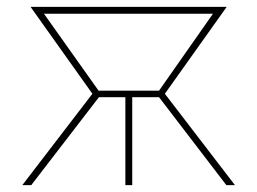

<svg xmlns="http://www.w3.org/2000/svg" viewBox="-20 -539 749 559"><path d="M45 0 249 -266 69 -519H640L460 -266L664 0H639L443 -256H365V0H345V-256H268L71 0ZM267 -275H443L600 -499H108Z"/></svg>

Font: Raleway-v4020 Thin
Style: Regular
Weight: 250
Designer: Matt McInerney, Pablo Impallari, Rodrigo Fuenzalida
Foundry: Matt McInerney, Pablo Impallari, Rodrigo Fuenzalida
Version: Version 4.020;PS 004.020;hotconv 1.0.88;makeotf.lib2.5.64775